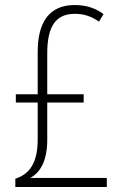

<svg xmlns="http://www.w3.org/2000/svg" viewBox="-20 -744 487 764"><path d="M277 -724C173 -724 130 -651 130 -538V-369H43V-336H130V-189C130 -98 99 -51 41 -33V0H405V-36H100C141 -57 168 -106 168 -187V-336H313V-369H168V-532C168 -641 203 -689 278 -689C311 -689 340 -681 374 -658L392 -688C360 -711 325 -724 277 -724Z"/></svg>

Font: Noto Sans Georgian Condensed ExtraLight
Style: Regular
Weight: 200
Width: 3
Designer: Monotype Design Team, Akaki Razmadze
Foundry: Google LLC
Version: Version 2.005